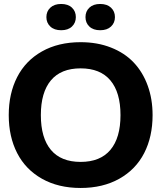

<svg xmlns="http://www.w3.org/2000/svg" viewBox="-20 -934 810 964"><path d="M384.8 -722.2Q468.8 -722.2 537.1 -695.3Q605.5 -668.5 651.1 -620.4Q696.8 -572.3 721.4 -504.6Q746.1 -437 746.1 -356Q746.1 -247.6 703.9 -165.3Q661.6 -83 579.1 -36.6Q496.6 9.8 384.8 9.8Q272.9 9.8 190.7 -36.6Q108.4 -83 66.2 -165.3Q23.9 -247.6 23.9 -356Q23.9 -464.4 66.2 -546.9Q108.4 -629.4 190.7 -675.8Q272.9 -722.2 384.8 -722.2ZM235.6 -181.4Q286.1 -121.1 384.8 -121.1Q483.4 -121.1 534.2 -181.4Q585 -241.7 585 -356Q585 -470.2 534.2 -530.5Q483.4 -590.8 384.8 -590.8Q286.1 -590.8 235.6 -530.5Q185.1 -470.2 185.1 -356Q185.1 -241.7 235.6 -181.4ZM341.3 -800.8Q321.8 -782.2 287.1 -782.2Q252.4 -782.2 232.7 -800.8Q212.9 -819.3 212.9 -848.1Q212.9 -877 232.7 -895.5Q252.4 -914.1 287.1 -914.1Q321.8 -914.1 341.3 -895.5Q360.8 -877 360.8 -848.1Q360.8 -819.3 341.3 -800.8ZM537.4 -800.8Q517.6 -782.2 482.9 -782.2Q448.2 -782.2 428.7 -800.8Q409.2 -819.3 409.2 -848.1Q409.2 -877 428.7 -895.5Q448.2 -914.1 482.9 -914.1Q517.6 -914.1 537.4 -895.5Q557.1 -877 557.1 -848.1Q557.1 -819.3 537.4 -800.8Z"/></svg>

Font: Creato Display ExtraBold
Style: Regular
Weight: 800
Version: Version 1.000